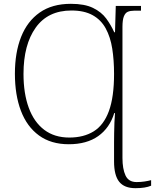

<svg xmlns="http://www.w3.org/2000/svg" viewBox="-20 -745 811 1005"><path d="M689 240Q631 240 604 206.5Q577 173 577 100V0Q577 -21 577.5 -49Q578 -77 579 -105Q580 -133 582 -153H578Q554 -75 494 -32.5Q434 10 340 10Q247 10 184 -36Q121 -82 89.5 -165Q58 -248 58 -359Q58 -470 90.5 -552Q123 -634 188 -679.5Q253 -725 351 -725Q423 -725 467 -703.5Q511 -682 536 -648Q561 -614 578 -576H582L586 -714H718V-689H681Q663 -689 649.5 -683.5Q636 -678 628.5 -659.5Q621 -641 621 -604V82Q621 139 637 173.5Q653 208 695 208Q717 208 736.5 205Q756 202 771 198V227Q741 240 689 240ZM343 -25Q418 -25 470.5 -57.5Q523 -90 550 -163.5Q577 -237 577 -358Q577 -430 567.5 -490.5Q558 -551 533.5 -596Q509 -641 465 -665.5Q421 -690 354 -690Q231 -690 167 -600.5Q103 -511 103 -358Q103 -256 130.5 -181Q158 -106 211.5 -65.5Q265 -25 343 -25Z"/></svg>

Font: Noto Serif ExtraLight
Style: Regular
Weight: 200
Designer: Monotype Design Team
Foundry: Monotype Imaging Inc.
Version: Version 2.015; ttfautohint (v1.8.4.7-5d5b)